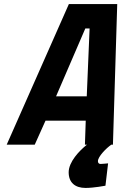

<svg xmlns="http://www.w3.org/2000/svg" viewBox="-20 -712 597 945"><path d="M421 -572 407 -238H256L400 -572ZM151 0 204 -118H402L398 0H408C370 30 318 85 318 136C318 187 350 213 401 213C442 213 499 202 499 202L512 92C512 92 482 95 475 95C465 95 462 88 462 81C462 59 503 17 528 0H536V-5L557 -692H319L13 0Z"/></svg>

Font: RazerF5
Style: Bold Italic
Weight: 700
Foundry: Razer Inc.
Version: Version 2